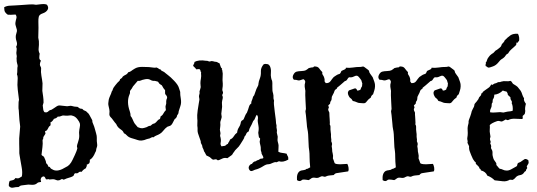

<svg xmlns="http://www.w3.org/2000/svg" viewBox="-25 -858 2582 924"><path d="M148.4 -835 173.8 -837.9Q193.4 -839.8 201.2 -835Q210.9 -821.3 203.6 -810.1Q196.3 -798.8 180.2 -793.5Q164.1 -788.1 161.6 -777.3Q159.2 -766.6 159.7 -752Q160.2 -737.3 160.2 -723.6L159.2 -676.8L162.1 -660.2Q163.1 -640.6 161.1 -626.5Q159.2 -612.3 166 -599.6Q164.1 -588.9 164.1 -580.1Q164.1 -571.3 171.9 -566.4Q167 -554.7 167 -548.8Q167 -543 169.4 -539.1Q171.9 -535.2 172.9 -530.3Q170.9 -510.7 174.3 -493.2Q177.7 -475.6 179.7 -457L178.7 -420.9L182.6 -393.6Q184.6 -379.9 184.6 -364.3L180.7 -350.6Q182.6 -336.9 183.1 -331.1Q183.6 -325.2 188.5 -318.4Q196.3 -316.4 197.3 -316.9Q198.2 -317.4 204.1 -319.3Q213.9 -328.1 216.3 -328.1Q218.8 -328.1 222.2 -329.6Q225.6 -331.1 229.5 -334Q233.4 -336.9 238.3 -339.8Q243.2 -342.8 248.5 -346.7Q253.9 -350.6 261.7 -350.6L297.9 -346.7Q300.8 -346.7 308.6 -348.1Q316.4 -349.6 320.3 -348.1Q324.2 -346.7 332 -345.2Q339.8 -343.8 342.8 -344.2Q345.7 -344.7 348.1 -343.8Q350.6 -342.8 352.5 -340.8Q354.5 -338.9 357.9 -336.9Q361.3 -335 364.7 -335Q368.2 -335 371.1 -334Q376 -328.1 377 -328.1Q377.9 -328.1 379.9 -326.7Q381.8 -325.2 385.7 -324.2Q389.6 -323.2 393.1 -318.8Q396.5 -314.5 397.5 -314.5Q398.4 -314.5 400.9 -311.5Q403.3 -308.6 405.3 -304.7Q412.1 -291 414.6 -287.6Q417 -284.2 418.5 -280.3Q419.9 -276.4 419.4 -273.9Q418.9 -271.5 422.4 -263.7Q425.8 -255.9 428.2 -249Q430.7 -242.2 432.1 -235.8Q433.6 -229.5 437.5 -216.3Q441.4 -203.1 440.9 -194.8Q440.4 -186.5 440.9 -179.2Q441.4 -171.9 442.4 -165.5Q443.4 -159.2 442.4 -154.3Q441.4 -149.4 440.4 -147.5Q439.5 -145.5 438.5 -141.6Q437.5 -137.7 437.5 -134.8Q437.5 -131.8 436 -129.4Q434.6 -127 433.6 -125Q422.9 -97.7 407.2 -88.9Q408.2 -81.1 405.3 -73.2Q402.3 -71.3 399.9 -68.8Q397.5 -66.4 392.6 -66.4Q393.6 -59.6 391.6 -56.6Q389.6 -53.7 388.7 -48.8Q374 -41 368.2 -31.2Q357.4 -33.2 353 -27.8Q348.6 -22.5 336.9 -24.4Q332 -22.5 331.1 -17.1Q330.1 -11.7 322.8 -8.3Q315.4 -4.9 304.7 -2Q293.9 1 287.6 4.4Q281.2 7.8 279.3 5.9Q277.3 3.9 273.4 3.9Q269.5 3.9 267.1 6.3Q264.6 8.8 257.8 9.8Q251 10.7 250 9.8L235.4 4.9Q227.5 3.9 219.2 5.4Q210.9 6.8 209 3.9Q201.2 5.9 196.3 4.9Q194.3 1 191.4 -4.4Q188.5 -9.8 181.6 -8.8Q173.8 -3.9 173.8 -3.4Q173.8 -2.9 171.9 1.5Q169.9 5.9 170.9 8.3Q171.9 10.7 172.9 17.6Q158.2 18.6 153.8 23.4Q149.4 28.3 141.1 30.3Q132.8 32.2 126 31.2Q119.1 30.3 111.3 30.3L95.7 32.2Q87.9 33.2 79.6 34.2Q71.3 35.2 64.5 42Q50.8 42 38.6 44.9Q26.4 47.9 17.6 37.1Q16.6 24.4 21.5 12.7Q29.3 10.7 37.1 8.8Q44.9 6.8 48.8 -1Q61.5 2 67.9 -1.5Q74.2 -4.9 80.1 -8.8Q84 -28.3 79.1 -53.7Q74.2 -79.1 72.8 -89.8Q71.3 -100.6 69.3 -110.8Q67.4 -121.1 67.9 -127Q68.4 -132.8 67.9 -142.6Q67.4 -152.3 67.4 -166V-192.4L71.3 -239.3Q73.2 -247.1 70.8 -260.7Q68.4 -274.4 66.4 -309.6L65.4 -327.1Q63.5 -335.9 64 -346.2Q64.5 -356.4 64.5 -367.2L66.4 -377.9L60.5 -425.8Q57.6 -450.2 59.6 -470.2Q61.5 -490.2 56.6 -500Q58.6 -504.9 58.6 -532.2Q61.5 -541 58.1 -549.8Q54.7 -558.6 54.7 -578.1Q56.6 -586.9 55.2 -592.3Q53.7 -597.7 53.7 -604Q53.7 -610.4 55.2 -617.7Q56.6 -625 52.7 -632.8Q59.6 -644.5 55.2 -657.2Q50.8 -669.9 50.8 -679.2Q50.8 -688.5 52.7 -693.4Q54.7 -698.2 56.2 -706.5Q57.6 -714.8 52.7 -727.1Q47.9 -739.3 49.3 -749.5Q50.8 -759.8 53.7 -769.5Q56.6 -779.3 49.8 -788.1Q26.4 -786.1 12.7 -787.1Q3.9 -793 -0.5 -799.8Q-4.9 -806.6 -4.9 -823.2Q7.8 -830.1 22 -830.6Q36.1 -831.1 48.8 -832Q61.5 -833 72.8 -833.5Q84 -834 100.1 -835.4Q116.2 -836.9 133.8 -836.9ZM356.4 -204.1 355.5 -220.7Q356.4 -234.4 358.9 -245.6Q361.3 -256.8 359.4 -263.7Q357.4 -271.5 348.1 -283.7Q338.9 -295.9 328.1 -299.8Q317.4 -303.7 313 -302.7Q308.6 -301.8 300.3 -301.3Q292 -300.8 286.1 -301.8Q280.3 -302.7 275.4 -301.8Q270.5 -300.8 265.6 -298.3Q260.7 -295.9 252.9 -296.9Q248 -289.1 234.4 -286.1Q228.5 -274.4 216.8 -267.6Q219.7 -262.7 218.8 -260.3Q217.8 -257.8 216.8 -252.9Q211.9 -251 210 -247.1Q208 -243.2 203.6 -235.4Q199.2 -227.5 192.4 -227.5Q191.4 -221.7 193.4 -218.8Q195.3 -214.8 189 -207Q182.6 -199.2 183.1 -193.4Q183.6 -187.5 179.7 -185.5Q181.6 -166 179.2 -149.4Q176.8 -132.8 174.8 -113.3Q176.8 -109.4 180.2 -107.9Q183.6 -106.4 186.5 -103.5Q189.5 -95.7 192.9 -88.9Q196.3 -82 197.3 -72.3Q206.1 -65.4 207 -56.6Q214.8 -55.7 216.8 -50.8Q218.8 -45.9 232.4 -40Q254.9 -30.3 292 -53.7Q311.5 -61.5 324.2 -88.9Q350.6 -142.6 346.7 -147.5Q342.8 -152.3 349.6 -170.9Q356.4 -189.5 356.4 -204.1Z M728.5 -533.2Q739.3 -528.3 739.3 -526.9Q739.3 -525.4 743.7 -524.9Q748 -524.4 749 -522Q750 -519.5 752.9 -517.6Q755.9 -515.6 760.7 -513.7Q765.6 -511.7 770.5 -506.8Q775.4 -502 785.2 -495.1Q794.9 -488.3 813.5 -468.8Q832 -449.2 835.9 -435.5Q839.8 -421.9 841.3 -418.9Q842.8 -416 842.3 -409.7Q841.8 -403.3 845.2 -382.8Q848.6 -362.3 842.8 -346.7L835 -322.3Q834 -319.3 834 -315.4Q834 -311.5 830.1 -306.6Q826.2 -301.8 826.7 -299.8Q827.1 -297.9 823.7 -292.5Q820.3 -287.1 818.4 -287.1Q815.4 -286.1 808.1 -270.5Q800.8 -254.9 793 -252.4Q785.2 -250 780.3 -248Q769.5 -240.2 761.7 -230Q753.9 -219.7 745.1 -214.4Q736.3 -209 728 -206.1Q719.7 -203.1 713.9 -197.3Q708 -199.2 703.6 -196.3Q699.2 -193.4 695.3 -191.9Q691.4 -190.4 689 -190.4Q686.5 -190.4 681.6 -188.5Q655.3 -176.8 635.7 -184.6Q631.8 -186.5 625.5 -188Q619.1 -189.5 606 -193.8Q592.8 -198.2 585.4 -206.5Q578.1 -214.8 571.3 -216.8Q567.4 -227.5 559.1 -232.9Q550.8 -238.3 543 -246.1Q536.1 -255.9 536.1 -257.3Q536.1 -258.8 534.2 -261.2Q532.2 -263.7 527.8 -268.6Q523.4 -273.4 519 -280.3Q514.6 -287.1 507.3 -294.4Q500 -301.8 501.5 -312Q502.9 -322.3 501 -332Q499 -341.8 497.1 -349.6Q495.1 -357.4 496.6 -365.2Q498 -373 498 -376Q498 -378.9 501.5 -388.7Q504.9 -398.4 506.8 -401.4Q508.8 -404.3 511.2 -412.6Q513.7 -420.9 515.1 -421.4Q516.6 -421.9 516.6 -423.8Q517.6 -425.8 518.6 -430.2Q519.5 -434.6 530.8 -448.7Q542 -462.9 547.4 -466.8Q552.7 -470.7 552.7 -476.6Q563.5 -483.4 563.5 -485.4Q563.5 -487.3 567.4 -490.7Q571.3 -494.1 579.6 -498Q587.9 -502 592.8 -510.7Q600.6 -511.7 606 -516.1Q611.3 -520.5 624.5 -528.3Q637.7 -536.1 658.7 -536.1Q679.7 -536.1 691.9 -535.2Q704.1 -534.2 712.4 -532.7Q720.7 -531.2 728.5 -533.2ZM769.5 -408.2V-423.8Q761.7 -431.6 753.9 -447.3Q750 -449.2 747.6 -451.2Q745.1 -453.1 742.2 -455.1Q740.2 -457 738.8 -460Q737.3 -462.9 735.4 -464.8Q731.4 -465.8 724.6 -467.8Q717.8 -469.7 712.9 -468.8Q707 -468.8 697.8 -474.1Q688.5 -479.5 673.3 -476.6Q658.2 -473.6 652.8 -470.7Q647.5 -467.8 637.7 -468.8Q631.8 -462.9 626 -455.1Q620.1 -447.3 617.7 -445.3Q615.2 -443.4 611.8 -436.5Q608.4 -429.7 604.5 -425.8Q599.6 -420.9 600.6 -415.5Q601.6 -410.2 598.6 -404.3Q583 -369.1 599.6 -322.3Q603.5 -311.5 603.5 -299.8Q609.4 -293 612.3 -285.6Q615.2 -278.3 619.1 -270.5Q623 -262.7 627.9 -257.8Q632.8 -252.9 637.7 -246.1Q651.4 -240.2 659.2 -240.7Q667 -241.2 680.7 -246.1Q692.4 -252.9 695.3 -252.4Q698.2 -252 700.2 -253.4Q702.1 -254.9 706.5 -258.8Q710.9 -262.7 713.9 -262.7Q716.8 -262.7 721.7 -266.1Q726.6 -269.5 731.9 -276.4Q737.3 -283.2 744.1 -285.2Q746.1 -288.1 746.6 -291.5Q747.1 -294.9 748 -297.9Q756.8 -302.7 761.2 -311.5Q765.6 -320.3 773.4 -328.1Q773.4 -333 772 -338.9Q770.5 -344.7 772.9 -352.1Q775.4 -359.4 774.9 -360.8Q774.4 -362.3 774.9 -370.6Q775.4 -378.9 777.8 -382.8Q780.3 -386.7 778.8 -392.1Q777.3 -397.5 773.9 -400.4Q770.5 -403.3 769.5 -408.2Z M1036.1 -216.8 1034.2 -204.1Q1040 -185.5 1037.1 -172.9Q1034.2 -160.2 1042 -153.3Q1046.9 -155.3 1050.8 -155.3Q1054.7 -155.3 1058.1 -156.7Q1061.5 -158.2 1064.5 -161.6Q1067.4 -165 1071.3 -165Q1073.2 -170.9 1076.7 -175.3Q1080.1 -179.7 1082 -186.5Q1093.8 -191.4 1100.1 -202.1Q1106.4 -212.9 1116.2 -219.7Q1117.2 -233.4 1124.5 -244.6Q1131.8 -255.9 1132.8 -263.2Q1133.8 -270.5 1135.7 -273.9Q1137.7 -277.3 1141.6 -279.3Q1145.5 -281.2 1147.5 -284.2Q1153.3 -297.9 1155.8 -303.7Q1158.2 -309.6 1163.1 -315.4Q1169.9 -332 1172.9 -343.3Q1175.8 -354.5 1184.6 -360.4Q1183.6 -366.2 1185.5 -370.6Q1187.5 -375 1189.9 -381.8Q1192.4 -388.7 1192.4 -390.6Q1192.4 -392.6 1198.2 -399.4L1209 -429.7L1216.8 -445.3Q1218.8 -449.2 1218.8 -455.1Q1219.7 -465.8 1225.6 -480.5Q1231.4 -495.1 1230.5 -513.7Q1229.5 -532.2 1244.1 -548.8Q1251 -550.8 1254.4 -550.3Q1257.8 -549.8 1265.6 -548.8L1273.4 -541Q1280.3 -526.4 1278.8 -510.3Q1277.3 -494.1 1279.8 -483.4Q1282.2 -472.7 1283.2 -472.2Q1284.2 -471.7 1285.2 -464.8Q1286.1 -458 1285.6 -444.8Q1285.2 -431.6 1286.1 -422.9Q1287.1 -414.1 1289.1 -409.2Q1292 -396.5 1291 -391.1Q1290 -385.7 1293.9 -373Q1291 -364.3 1297.4 -318.8Q1303.7 -273.4 1303.2 -270Q1302.7 -266.6 1304.7 -259.3Q1306.6 -252 1305.7 -249.5Q1304.7 -247.1 1306.6 -238.8Q1308.6 -230.5 1307.6 -225.6Q1306.6 -220.7 1307.6 -217.8Q1308.6 -214.8 1311.5 -200.2L1310.5 -183.6Q1311.5 -174.8 1314 -167.5Q1316.4 -160.2 1315.4 -149.4L1314.5 -127.9Q1322.3 -123 1333 -122.1Q1343.8 -121.1 1354.5 -118.2Q1356.4 -111.3 1359.9 -106Q1363.3 -100.6 1362.3 -89.8Q1335.9 -75.2 1317.4 -82L1305.7 -77.1Q1297.9 -79.1 1290 -75.2Q1282.2 -71.3 1275.9 -69.3Q1269.5 -67.4 1264.6 -67.4Q1259.8 -67.4 1253.9 -64.9Q1248 -62.5 1239.7 -57.1Q1231.4 -51.8 1221.2 -47.4Q1210.9 -43 1207 -42.5Q1203.1 -42 1191.9 -36.6Q1180.7 -31.2 1174.8 -41Q1168.9 -50.8 1174.3 -59.6Q1179.7 -68.4 1187.5 -69.3Q1191.4 -76.2 1198.2 -80.1Q1208 -82 1209 -84Q1210 -85.9 1215.8 -87.4Q1221.7 -88.9 1222.7 -90.3Q1223.6 -91.8 1226.6 -93.3Q1229.5 -94.7 1234.4 -94.7Q1247.1 -94.7 1239.7 -107.4Q1232.4 -120.1 1233.4 -121.6Q1234.4 -123 1231.9 -128.9Q1229.5 -134.8 1230 -140.6Q1230.5 -146.5 1229 -154.3Q1227.5 -162.1 1225.6 -169.4Q1223.6 -176.8 1226.1 -184.1Q1228.5 -191.4 1224.6 -193.8Q1220.7 -196.3 1220.7 -199.2L1217.8 -218.8L1219.7 -232.4Q1220.7 -242.2 1218.8 -252.4Q1216.8 -262.7 1215.8 -270.5Q1214.8 -278.3 1215.8 -283.2Q1218.8 -297.9 1210.9 -305.7Q1206.1 -299.8 1203.1 -290.5Q1200.2 -281.2 1193.4 -275.4Q1185.5 -255.9 1180.2 -247.6Q1174.8 -239.3 1171.9 -225.6Q1162.1 -220.7 1160.2 -213.9Q1158.2 -207 1151.4 -200.2Q1151.4 -194.3 1144.5 -184.1Q1137.7 -173.8 1131.3 -163.1Q1125 -152.3 1115.2 -143.6Q1105.5 -134.8 1100.6 -126Q1094.7 -119.1 1095.2 -118.2Q1095.7 -117.2 1089.8 -111.3L1069.3 -96.7Q1055.7 -99.6 1046.9 -95.7Q1038.1 -91.8 1030.8 -88.4Q1023.4 -85 1021 -87.9Q1018.6 -90.8 1014.2 -91.3Q1009.8 -91.8 1006.3 -90.3Q1002.9 -88.9 999 -90.3Q995.1 -91.8 992.2 -95.2Q989.3 -98.6 984.9 -101.6Q980.5 -104.5 976.6 -106Q972.7 -107.4 968.8 -109.4Q966.8 -113.3 964.8 -116.2Q962.9 -119.1 960.9 -124Q956.1 -129.9 956.1 -132.8Q956.1 -135.7 949.2 -149.4Q949.2 -157.2 944.8 -164.1Q940.4 -170.9 941.4 -173.8Q942.4 -176.8 934.1 -198.2Q925.8 -219.7 925.8 -228.5V-242.2Q923.8 -252.9 924.8 -265.1Q925.8 -277.3 924.3 -289.1Q922.9 -300.8 926.3 -326.7Q929.7 -352.5 931.6 -360.4L934.6 -377.9Q934.6 -383.8 933.1 -389.6Q931.6 -395.5 934.1 -402.8Q936.5 -410.2 935.5 -413.1Q934.6 -416 935.5 -419.4Q936.5 -422.9 938 -427.2Q939.5 -431.6 940.4 -436Q941.4 -440.4 940.4 -444.3Q939.5 -448.2 939.5 -458Q939.5 -467.8 941.9 -479.5Q944.3 -491.2 942.4 -505.9Q944.3 -508.8 941.9 -511.7Q939.5 -514.6 939.5 -519.5Q936.5 -526.4 931.2 -525.4Q925.8 -524.4 918.9 -524.4Q917 -529.3 912.1 -533.2Q907.2 -537.1 905.3 -540Q903.3 -543 907.7 -549.3Q912.1 -555.7 910.2 -559.6Q931.6 -571.3 966.8 -565.4Q971.7 -566.4 977.5 -563.5Q983.4 -560.5 988.3 -563Q993.2 -565.4 1001 -563Q1008.8 -560.5 1013.7 -560.5Q1018.6 -560.5 1022.5 -557.6Q1026.4 -554.7 1031.2 -553.7Q1036.1 -541 1037.6 -535.6Q1039.1 -530.3 1043.9 -528.3Q1041 -524.4 1043 -523.4Q1044.9 -522.5 1044.9 -517.6L1046.9 -503.9L1045.9 -472.7Q1047.9 -452.1 1046.9 -443.4L1044.9 -427.7Q1044.9 -420.9 1046.9 -418Q1050.8 -411.1 1043.9 -400.4Q1048.8 -391.6 1046.4 -382.8Q1043.9 -374 1043 -364.3L1043.9 -343.8L1040 -310.5L1042 -294.9Q1040 -285.2 1037.1 -277.8Q1034.2 -270.5 1035.2 -264.6Q1036.1 -258.8 1035.2 -251L1033.2 -233.4Z M1443.4 -427.7 1441.4 -440.4Q1440.4 -451.2 1443.4 -460Q1446.3 -468.8 1436.5 -476.6Q1431.6 -476.6 1423.3 -473.1Q1415 -469.7 1409.7 -471.2Q1404.3 -472.7 1399.9 -473.6Q1395.5 -474.6 1391.6 -474.1Q1387.7 -473.6 1384.8 -481.4Q1381.8 -489.3 1387.7 -500Q1393.6 -510.7 1402.3 -513.2Q1411.1 -515.6 1425.8 -516.1Q1440.4 -516.6 1446.8 -520Q1453.1 -523.4 1455.6 -525.9Q1458 -528.3 1460.9 -530.3Q1475.6 -534.2 1479.5 -533.7Q1483.4 -533.2 1486.3 -538.1Q1503.9 -539.1 1510.7 -529.3Q1517.6 -519.5 1526.4 -510.7Q1524.4 -502.9 1528.8 -497.1Q1533.2 -491.2 1535.6 -482.9Q1538.1 -474.6 1537.1 -469.7Q1536.1 -464.8 1543 -458Q1558.6 -457 1565.9 -467.8Q1573.2 -478.5 1581.1 -487.3Q1586.9 -491.2 1592.8 -495.1Q1598.6 -499 1602.1 -500Q1605.5 -501 1610.4 -502.9Q1614.3 -506.8 1615.7 -511.2Q1617.2 -515.6 1619.1 -517.1Q1621.1 -518.6 1630.9 -522.5Q1640.6 -526.4 1639.6 -532.2Q1655.3 -530.3 1674.3 -533.2Q1693.4 -536.1 1702.1 -535.6Q1710.9 -535.2 1722.7 -538.1Q1728.5 -536.1 1733.4 -531.7Q1738.3 -527.3 1744.6 -523.4Q1751 -519.5 1751.5 -514.2Q1752 -508.8 1757.3 -502Q1762.7 -495.1 1768.6 -486.3Q1773.4 -472.7 1776.9 -463.4Q1780.3 -454.1 1779.8 -442.9Q1779.3 -431.6 1776.4 -422.9Q1773.4 -414.1 1770.5 -404.3Q1760.7 -397.5 1759.8 -388.7Q1747.1 -379.9 1741.7 -372.1Q1736.3 -364.3 1731.9 -362.3Q1727.5 -360.4 1720.2 -361.3Q1712.9 -362.3 1706.1 -362.3Q1699.2 -362.3 1691.4 -366.2Q1683.6 -370.1 1672.9 -372.1Q1670.9 -374 1669.9 -376.5Q1668.9 -378.9 1667 -381.3Q1665 -383.8 1661.6 -385.7Q1658.2 -387.7 1655.3 -392.6Q1643.6 -411.1 1654.3 -422.9Q1671.9 -428.7 1680.7 -432.1Q1689.5 -435.5 1694.3 -421.9Q1703.1 -421.9 1710 -426.8Q1712.9 -437.5 1715.3 -439.5Q1717.8 -441.4 1717.8 -447.8Q1717.8 -454.1 1718.8 -455.1L1713.9 -471.7Q1710 -477.5 1709.5 -478Q1709 -478.5 1703.6 -485.4Q1698.2 -492.2 1694.3 -493.2Q1687.5 -495.1 1677.7 -489.7Q1668 -484.4 1656.2 -486.3Q1650.4 -484.4 1646.5 -476.6Q1642.6 -468.8 1634.8 -467.8Q1608.4 -444.3 1596.7 -435.5Q1597.7 -431.6 1592.8 -429.2Q1587.9 -426.8 1585.4 -421.9Q1583 -417 1582.5 -414.1Q1582 -411.1 1579.1 -406.7Q1576.2 -402.3 1575.7 -399.9Q1575.2 -397.5 1573.2 -395Q1571.3 -392.6 1571.3 -386.2Q1571.3 -379.9 1569.3 -375Q1563.5 -367.2 1564 -363.8Q1564.5 -360.4 1562.5 -357.9Q1560.5 -355.5 1558.1 -354Q1555.7 -352.5 1554.7 -348.6Q1559.6 -341.8 1556.2 -336.9Q1552.7 -332 1556.6 -323.2Q1560.5 -318.4 1560.1 -312.5Q1559.6 -306.6 1560.5 -299.8Q1561.5 -293 1561.5 -285.6Q1561.5 -278.3 1562.5 -265.6Q1560.5 -259.8 1563 -256.8Q1565.4 -253.9 1565.4 -248V-234.4Q1565.4 -228.5 1566.9 -220.2Q1568.4 -211.9 1567.9 -206.1Q1567.4 -200.2 1568.8 -191.4Q1570.3 -182.6 1569.3 -181.6Q1568.4 -180.7 1569.3 -177.7Q1570.3 -174.8 1571.8 -171.4Q1573.2 -168 1573.2 -165L1571.3 -154.3L1573.2 -141.6Q1573.2 -127.9 1576.2 -118.7Q1579.1 -109.4 1577.1 -95.7Q1578.1 -92.8 1580.6 -86.9Q1583 -81.1 1585 -74.2Q1586.9 -67.4 1613.3 -67.4L1646.5 -69.3Q1650.4 -62.5 1652.3 -51.3Q1654.3 -40 1650.4 -33.2L1611.3 -27.3Q1603.5 -25.4 1595.7 -24.9Q1587.9 -24.4 1581.1 -15.6Q1552.7 -13.7 1545.9 -9.8Q1539.1 -5.9 1532.7 -8.3Q1526.4 -10.7 1521.5 -9.3Q1516.6 -7.8 1513.7 -5.9Q1504.9 0 1492.2 -2.4Q1479.5 -4.9 1472.2 1Q1464.8 6.8 1460 8.8Q1432.6 3.9 1428.7 7.8Q1418 18.6 1404.3 8.8Q1401.4 -24.4 1418.9 -35.2Q1424.8 -38.1 1435.1 -39.1Q1445.3 -40 1449.2 -44.9Q1455.1 -44.9 1459 -47.9Q1462.9 -50.8 1467.8 -52.7Q1464.8 -82 1464.8 -101.6Q1464.8 -121.1 1463.4 -130.9Q1461.9 -140.6 1460.9 -149.9Q1460 -159.2 1459.5 -178.2Q1459 -197.3 1458 -211.4Q1457 -225.6 1454.6 -235.8Q1452.1 -246.1 1451.2 -263.7Q1450.2 -281.2 1447.3 -303.7L1445.3 -318.4Q1444.3 -323.2 1445.8 -327.1Q1447.3 -331.1 1447.3 -333.5Q1447.3 -335.9 1445.3 -371.6Q1443.4 -407.2 1444.3 -413.6Q1445.3 -419.9 1443.4 -427.7Z M1855.5 -427.7 1853.5 -440.4Q1852.5 -451.2 1855.5 -460Q1858.4 -468.8 1848.6 -476.6Q1843.8 -476.6 1835.4 -473.1Q1827.1 -469.7 1821.8 -471.2Q1816.4 -472.7 1812 -473.6Q1807.6 -474.6 1803.7 -474.1Q1799.8 -473.6 1796.9 -481.4Q1793.9 -489.3 1799.8 -500Q1805.7 -510.7 1814.5 -513.2Q1823.2 -515.6 1837.9 -516.1Q1852.5 -516.6 1858.9 -520Q1865.2 -523.4 1867.7 -525.9Q1870.1 -528.3 1873 -530.3Q1887.7 -534.2 1891.6 -533.7Q1895.5 -533.2 1898.4 -538.1Q1916 -539.1 1922.9 -529.3Q1929.7 -519.5 1938.5 -510.7Q1936.5 -502.9 1940.9 -497.1Q1945.3 -491.2 1947.8 -482.9Q1950.2 -474.6 1949.2 -469.7Q1948.2 -464.8 1955.1 -458Q1970.7 -457 1978 -467.8Q1985.4 -478.5 1993.2 -487.3Q1999 -491.2 2004.9 -495.1Q2010.7 -499 2014.2 -500Q2017.6 -501 2022.5 -502.9Q2026.4 -506.8 2027.8 -511.2Q2029.3 -515.6 2031.2 -517.1Q2033.2 -518.6 2043 -522.5Q2052.7 -526.4 2051.8 -532.2Q2067.4 -530.3 2086.4 -533.2Q2105.5 -536.1 2114.3 -535.6Q2123 -535.2 2134.8 -538.1Q2140.6 -536.1 2145.5 -531.7Q2150.4 -527.3 2156.7 -523.4Q2163.1 -519.5 2163.6 -514.2Q2164.1 -508.8 2169.4 -502Q2174.8 -495.1 2180.7 -486.3Q2185.5 -472.7 2189 -463.4Q2192.4 -454.1 2191.9 -442.9Q2191.4 -431.6 2188.5 -422.9Q2185.5 -414.1 2182.6 -404.3Q2172.9 -397.5 2171.9 -388.7Q2159.2 -379.9 2153.8 -372.1Q2148.4 -364.3 2144 -362.3Q2139.6 -360.4 2132.3 -361.3Q2125 -362.3 2118.2 -362.3Q2111.3 -362.3 2103.5 -366.2Q2095.7 -370.1 2085 -372.1Q2083 -374 2082 -376.5Q2081.1 -378.9 2079.1 -381.3Q2077.1 -383.8 2073.7 -385.7Q2070.3 -387.7 2067.4 -392.6Q2055.7 -411.1 2066.4 -422.9Q2084 -428.7 2092.8 -432.1Q2101.6 -435.5 2106.4 -421.9Q2115.2 -421.9 2122.1 -426.8Q2125 -437.5 2127.4 -439.5Q2129.9 -441.4 2129.9 -447.8Q2129.9 -454.1 2130.9 -455.1L2126 -471.7Q2122.1 -477.5 2121.6 -478Q2121.1 -478.5 2115.7 -485.4Q2110.4 -492.2 2106.4 -493.2Q2099.6 -495.1 2089.8 -489.7Q2080.1 -484.4 2068.4 -486.3Q2062.5 -484.4 2058.6 -476.6Q2054.7 -468.8 2046.9 -467.8Q2020.5 -444.3 2008.8 -435.5Q2009.8 -431.6 2004.9 -429.2Q2000 -426.8 1997.6 -421.9Q1995.1 -417 1994.6 -414.1Q1994.1 -411.1 1991.2 -406.7Q1988.3 -402.3 1987.8 -399.9Q1987.3 -397.5 1985.4 -395Q1983.4 -392.6 1983.4 -386.2Q1983.4 -379.9 1981.4 -375Q1975.6 -367.2 1976.1 -363.8Q1976.6 -360.4 1974.6 -357.9Q1972.7 -355.5 1970.2 -354Q1967.8 -352.5 1966.8 -348.6Q1971.7 -341.8 1968.3 -336.9Q1964.8 -332 1968.8 -323.2Q1972.7 -318.4 1972.2 -312.5Q1971.7 -306.6 1972.7 -299.8Q1973.6 -293 1973.6 -285.6Q1973.6 -278.3 1974.6 -265.6Q1972.7 -259.8 1975.1 -256.8Q1977.5 -253.9 1977.5 -248V-234.4Q1977.5 -228.5 1979 -220.2Q1980.5 -211.9 1980 -206.1Q1979.5 -200.2 1981 -191.4Q1982.4 -182.6 1981.4 -181.6Q1980.5 -180.7 1981.4 -177.7Q1982.4 -174.8 1983.9 -171.4Q1985.4 -168 1985.4 -165L1983.4 -154.3L1985.4 -141.6Q1985.4 -127.9 1988.3 -118.7Q1991.2 -109.4 1989.3 -95.7Q1990.2 -92.8 1992.7 -86.9Q1995.1 -81.1 1997.1 -74.2Q1999 -67.4 2025.4 -67.4L2058.6 -69.3Q2062.5 -62.5 2064.5 -51.3Q2066.4 -40 2062.5 -33.2L2023.4 -27.3Q2015.6 -25.4 2007.8 -24.9Q2000 -24.4 1993.2 -15.6Q1964.8 -13.7 1958 -9.8Q1951.2 -5.9 1944.8 -8.3Q1938.5 -10.7 1933.6 -9.3Q1928.7 -7.8 1925.8 -5.9Q1917 0 1904.3 -2.4Q1891.6 -4.9 1884.3 1Q1877 6.8 1872.1 8.8Q1844.7 3.9 1840.8 7.8Q1830.1 18.6 1816.4 8.8Q1813.5 -24.4 1831.1 -35.2Q1836.9 -38.1 1847.2 -39.1Q1857.4 -40 1861.3 -44.9Q1867.2 -44.9 1871.1 -47.9Q1875 -50.8 1879.9 -52.7Q1877 -82 1877 -101.6Q1877 -121.1 1875.5 -130.9Q1874 -140.6 1873 -149.9Q1872.1 -159.2 1871.6 -178.2Q1871.1 -197.3 1870.1 -211.4Q1869.1 -225.6 1866.7 -235.8Q1864.3 -246.1 1863.3 -263.7Q1862.3 -281.2 1859.4 -303.7L1857.4 -318.4Q1856.4 -323.2 1857.9 -327.1Q1859.4 -331.1 1859.4 -333.5Q1859.4 -335.9 1857.4 -371.6Q1855.5 -407.2 1856.4 -413.6Q1857.4 -419.9 1855.5 -427.7Z M2505.9 -358.4Q2500 -336.9 2502.9 -324.2Q2502 -310.5 2498.5 -307.6Q2495.1 -304.7 2490.2 -299.8Q2490.2 -295.9 2490.7 -291.5Q2491.2 -287.1 2488.3 -285.2Q2469.7 -286.1 2451.7 -286.6Q2433.6 -287.1 2420.9 -280.3Q2416 -279.3 2414.1 -280.8Q2412.1 -282.2 2409.2 -283.2Q2404.3 -281.2 2397 -276.4Q2389.6 -271.5 2382.8 -274.4Q2376 -277.3 2368.2 -275.4Q2339.8 -265.6 2332 -255.9Q2333 -245.1 2332 -234.9Q2331.1 -224.6 2333 -215.8L2335 -203.1Q2335.9 -199.2 2334.5 -196.3Q2333 -193.4 2333 -189Q2333 -184.6 2335.4 -179.2Q2337.9 -173.8 2334 -168.9Q2335.9 -164.1 2337.9 -159.2Q2339.8 -154.3 2337.9 -146.5Q2338.9 -141.6 2340.8 -139.2Q2342.8 -136.7 2344.2 -131.8Q2345.7 -127 2345.2 -119.6Q2344.7 -112.3 2346.2 -107.4Q2347.7 -102.5 2349.1 -96.2Q2350.6 -89.8 2358.4 -80.1Q2366.2 -70.3 2363.3 -64.5Q2368.2 -59.6 2371.6 -54.7Q2375 -49.8 2379.9 -45.9Q2388.7 -44.9 2396 -41Q2403.3 -37.1 2414.6 -37.1Q2425.8 -37.1 2440.9 -46.4Q2456.1 -55.7 2460.9 -57.6Q2463.9 -59.6 2464.4 -64.9Q2464.8 -70.3 2467.8 -72.8Q2470.7 -75.2 2473.1 -75.7Q2475.6 -76.2 2480 -78.6Q2484.4 -81.1 2488.3 -84.5Q2492.2 -87.9 2499 -91.8Q2505.9 -95.7 2517.6 -86.9Q2520.5 -75.2 2517.6 -70.3Q2514.6 -65.4 2511.7 -60.5Q2508.8 -55.7 2510.7 -54.2Q2512.7 -52.7 2511.7 -47.9Q2505.9 -42 2505.9 -35.2Q2500 -33.2 2497.1 -27.8Q2494.1 -22.5 2488.3 -19Q2482.4 -15.6 2477.1 -15.1Q2471.7 -14.6 2465.3 -11.2Q2459 -7.8 2455.1 -2.4Q2451.2 2.9 2442.4 7.8Q2437.5 6.8 2428.7 6.8Q2412.1 16.6 2394 14.2Q2376 11.7 2355.5 9.8Q2339.8 -5.9 2320.3 -12.7Q2312.5 -32.2 2289.1 -38.1Q2289.1 -43.9 2284.7 -45.9Q2280.3 -47.9 2280.3 -55.7Q2275.4 -56.6 2273.9 -60.5Q2272.5 -64.5 2267.6 -66.4Q2266.6 -69.3 2265.1 -70.8Q2263.7 -72.3 2264.6 -77.1Q2259.8 -79.1 2257.3 -83.5Q2254.9 -87.9 2251 -92.8Q2244.1 -106.4 2242.7 -111.3Q2241.2 -116.2 2236.3 -127.9Q2231.4 -139.6 2232.4 -154.3L2224.6 -170.9Q2226.6 -175.8 2225.1 -181.2Q2223.6 -186.5 2223.6 -192.4L2225.6 -207Q2226.6 -217.8 2225.6 -230Q2224.6 -242.2 2226.6 -252L2229.5 -263.7Q2230.5 -267.6 2230 -271Q2229.5 -274.4 2231.9 -281.7Q2234.4 -289.1 2238.3 -298.8Q2242.2 -308.6 2242.7 -312.5Q2243.2 -316.4 2245.1 -322.3Q2247.1 -328.1 2250 -333Q2252.9 -337.9 2255.4 -343.3Q2257.8 -348.6 2257.8 -353Q2257.8 -357.4 2262.2 -361.8Q2266.6 -366.2 2268.6 -369.1Q2270.5 -372.1 2272.9 -375Q2275.4 -377.9 2277.3 -380.9Q2279.3 -389.6 2285.6 -395Q2292 -400.4 2291 -408.2Q2295.9 -408.2 2296.9 -412.1Q2297.9 -416 2304.7 -420.4Q2311.5 -424.8 2313.5 -426.8Q2315.4 -428.7 2324.7 -434.6Q2334 -440.4 2338.9 -452.1Q2343.8 -448.2 2345.2 -449.7Q2346.7 -451.2 2351.6 -454.1Q2356.4 -457 2359.4 -457Q2362.3 -457 2367.7 -460.4Q2373 -463.9 2377.4 -462.9Q2381.8 -461.9 2385.7 -464.8Q2399.4 -468.8 2410.2 -467.3Q2420.9 -465.8 2431.6 -468.8Q2436.5 -466.8 2439 -461.9Q2441.4 -457 2444.8 -454.1Q2448.2 -451.2 2451.2 -450.2Q2454.1 -449.2 2459 -445.3Q2463.9 -441.4 2465.8 -439.9Q2467.8 -438.5 2469.7 -435.1Q2471.7 -431.6 2475.1 -428.2Q2478.5 -424.8 2481.9 -418.9Q2485.4 -413.1 2488.3 -403.3Q2491.2 -393.6 2497.1 -384.8Q2495.1 -377 2498 -373Q2499 -368.2 2501.5 -365.2Q2503.9 -362.3 2505.9 -358.4ZM2397.5 -316.4 2410.2 -319.3Q2418 -321.3 2426.3 -321.8Q2434.6 -322.3 2442.4 -325.2Q2444.3 -347.7 2437.5 -361.3Q2440.4 -368.2 2435.5 -374.5Q2430.7 -380.9 2431.6 -389.6Q2420.9 -400.4 2418.9 -401.4Q2418.9 -407.2 2417 -410.2Q2415 -413.1 2413.1 -417Q2408.2 -418.9 2403.3 -419.4Q2398.4 -419.9 2395.5 -422.9Q2377 -404.3 2353.5 -402.3Q2354.5 -389.6 2346.7 -378.9Q2345.7 -375 2345.7 -371.1V-365.2Q2340.8 -361.3 2341.3 -353Q2341.8 -344.7 2336.9 -335.4Q2332 -326.2 2334 -317.4Q2347.7 -315.4 2359.4 -316.9Q2371.1 -318.4 2381.8 -318.4ZM2460.9 -654.3 2459 -641.6Q2453.1 -636.7 2448.7 -631.8Q2444.3 -627 2436 -620.6Q2427.7 -614.3 2419.9 -600.6Q2412.1 -597.7 2408.2 -590.8Q2404.3 -584 2398.9 -580.1Q2393.6 -576.2 2391.6 -574.7Q2389.6 -573.2 2386.7 -571.8Q2383.8 -570.3 2373 -557.1Q2362.3 -543.9 2347.7 -538.6Q2333 -533.2 2328.1 -532.7Q2323.2 -532.2 2320.3 -535.2Q2317.4 -538.1 2312.5 -540Q2310.5 -545.9 2312.5 -549.3Q2314.5 -552.7 2312.5 -556.6Q2316.4 -559.6 2318.4 -567.4Q2320.3 -575.2 2324.7 -580.6Q2329.1 -585.9 2330.6 -588.4Q2332 -590.8 2341.8 -598.6Q2349.6 -602.5 2352.1 -606Q2354.5 -609.4 2358.4 -613.3Q2365.2 -617.2 2367.7 -619.1Q2370.1 -621.1 2378.4 -627.4Q2386.7 -633.8 2387.7 -638.7Q2388.7 -643.6 2391.6 -647Q2394.5 -650.4 2398.4 -654.3Q2402.3 -658.2 2403.3 -663.1Q2418 -678.7 2431.6 -688Q2445.3 -697.3 2467.8 -695.3Q2476.6 -677.7 2472.7 -660.2Q2468.8 -659.2 2466.8 -654.3Q2464.8 -649.4 2460.9 -654.3Z"/></svg>

Font: Mountains of Christmas
Style: Bold
Weight: 700
Designer: Crystal Kluge
Foundry: Font Diner, Inc DBA Tart Workshop
Version: Version 1.002